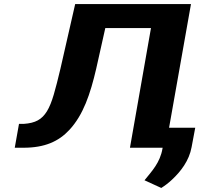

<svg xmlns="http://www.w3.org/2000/svg" viewBox="-20 -731 1022 950"><path d="M925 -711H352L279 -391C267 -340 256 -297 246 -263C236 -229 225 -201 212 -180C187 -140 156 -122 97 -118H74L53 0H96C201 0 270 -31 323 -88C392 -162 427 -266 456 -391L501 -592H727L623 0H799ZM695 161 778 199C797 187 814 174 831 158C874 118 916 64 928 -3L946 -99H802L784 4C772 74 732 115 695 161Z"/></svg>

Font: Asimov
Style: XWidIt
Weight: 500
Designer: Google
Version: Version 2.000980; 2014